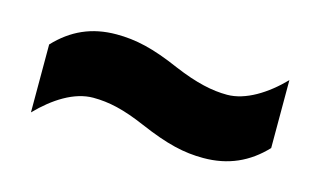

<svg xmlns="http://www.w3.org/2000/svg" viewBox="-40 -513 624 374"><g transform="rotate(15 272.0 -325.5)"><path d="M254 -263C310 -239 345 -231 384 -231C434 -231 474 -249 507 -284V-421C474 -387 434 -362 397 -362C367 -362 334 -369 289 -388C234 -412 198 -420 159 -420C109 -420 70 -402 37 -367V-230C70 -264 109 -289 147 -289C179 -289 210 -282 254 -263Z"/></g></svg>

Font: Noto Sans Telugu SemiCondensed Black
Style: Regular
Weight: 900
Width: 4
Designer: Jelle Bosma - Monotype Design Team
Foundry: Monotype Imaging Inc.
Version: Version 2.005